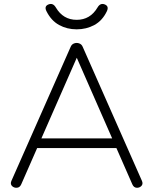

<svg xmlns="http://www.w3.org/2000/svg" viewBox="-20 -923 758 949"><path d="M85 -12Q78 4 63.5 5Q49 6 39.5 -3.5Q30 -13 36 -28L329 -691Q334 -704 346.5 -708.5Q359 -713 371.5 -708.5Q384 -704 389 -691L682 -28Q688 -13 678.5 -3.5Q669 6 655 5Q641 4 634 -12L347 -666H372ZM155 -191 171 -239H549L566 -191ZM359 -778Q311 -778 272 -799.5Q233 -821 210 -867Q197 -892 219.5 -901Q242 -910 256 -886Q292 -825 359 -825Q426 -825 462 -886Q476 -910 498 -901Q520 -892 508 -867Q486 -821 446.5 -799.5Q407 -778 359 -778Z"/></svg>

Font: Nunito VF Beta Light
Style: Regular
Weight: 300
Designer: Vernon Adams
Foundry: newtypography
Version: Version 3.001